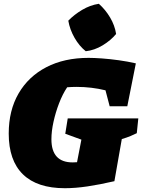

<svg xmlns="http://www.w3.org/2000/svg" viewBox="-20 -979 749 1012"><path d="M322 13Q176 13 101 -60Q26 -133 26 -275Q26 -397 78 -486.5Q130 -576 224.5 -625Q319 -674 447 -674Q476 -674 517.5 -671Q559 -668 606 -661.5Q653 -655 696 -645L651 -419H558L536 -503Q499 -512 461 -516.5Q423 -521 384 -521Q359 -521 334 -519Q310 -483 291.5 -435Q273 -387 262 -337Q251 -287 251 -245Q251 -123 363 -123Q374 -123 386 -124L409 -243L324 -274L337 -355H709L701 -277Q687 -270 668 -262Q649 -254 622 -246L583 -24Q505 -6 441 3.5Q377 13 322 13ZM501 -959Q536 -928 560.5 -886.5Q585 -845 592 -800Q564 -766 521 -740Q478 -714 432 -709Q398 -736 373 -779.5Q348 -823 340 -870Q371 -902 413 -927Q455 -952 501 -959Z"/></svg>

Font: Piazzolla Black
Style: Italic
Weight: 900
Italic angle: -11.3°
Designer: Juan Pablo del Peral
Foundry: Huerta Tipografica
Version: Version 1.330